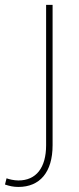

<svg xmlns="http://www.w3.org/2000/svg" viewBox="-97 -548 323 782"><path d="M90.8 43.5C90.8 135.3 50.3 187 -22 187C-40 187 -60.1 182.1 -70.3 178.2L-76.7 203.6C-57.6 210 -42 213.4 -22 213.4C65.4 213.4 117.2 153.3 117.2 43.5V-528.3H90.8Z"/></svg>

Font: Vazirmatn Thin
Style: Regular
Weight: 100
Designer: Saber Rastikerdar
Foundry: Saber Rastikerdar
Version: Version 33.003